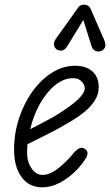

<svg xmlns="http://www.w3.org/2000/svg" viewBox="-20 -790 470 819"><path d="M160 9Q104 9 72 -34.5Q40 -78 40 -151Q40 -221 61.2 -285.5Q82.5 -350 119 -400.5Q155.5 -451 202.2 -480.2Q249 -509.5 300.5 -509.5Q347.5 -509.5 374.2 -485.5Q401 -461.5 401 -418.5Q401 -387 384 -360.8Q367 -334.5 341 -313.2Q315 -292 287.2 -275.5Q259.5 -259 237.5 -246.5Q208 -230 166.8 -209.8Q125.5 -189.5 97.5 -175Q96.5 -166 96 -156.8Q95.5 -147.5 95.5 -138Q95.5 -100 114.5 -72Q133.5 -44 161.5 -44Q191 -44 223.8 -68.5Q256.5 -93 287 -128.5Q306.5 -154 319.8 -158Q333 -162 342.5 -154.5Q349.5 -150 352.2 -143.2Q355 -136.5 350.8 -124.8Q346.5 -113 331.5 -93.5Q298 -49 251.8 -20Q205.5 9 160 9ZM109 -239Q130.5 -250.5 156 -263.5Q181.5 -276.5 204 -289Q239.5 -310 271 -332.2Q302.5 -354.5 322 -375.5Q341.5 -396.5 341.5 -414Q341.5 -428 328.5 -442.2Q315.5 -456.5 292 -456.5Q251.5 -456.5 214.8 -426.5Q178 -396.5 150.2 -347Q122.5 -297.5 109 -239ZM411 -572.5Q397 -567.5 385.8 -573.5Q374.5 -579.5 370.5 -593L335.5 -705L268 -594.5Q256 -575 242.2 -574.2Q228.5 -573.5 220 -580.5Q209.5 -590 210 -601.8Q210.5 -613.5 218 -624L311 -754.5Q319.5 -767 327.8 -768.5Q336 -770 343.5 -770Q348 -770 355.5 -765.5Q363 -761 366.5 -752.5L423 -623Q433 -601 427.8 -588.5Q422.5 -576 411 -572.5Z"/></svg>

Font: Edu VIC WA NT Hand Pre
Style: Regular
Weight: 400
Designer: Tina and Corey Anderson, Eben Sorkin, Mirko Velimirovic
Foundry: Google for Education
Version: Version 1.000